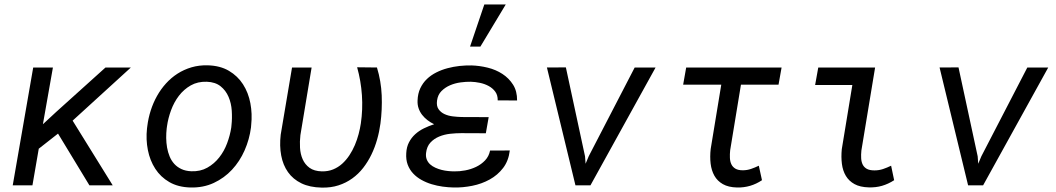

<svg xmlns="http://www.w3.org/2000/svg" viewBox="-20 -831 4735 861"><path d="M240.2 -231.9 153.8 -164.1 125.5 0H37.1L128.9 -528.3H217.3L172.4 -273.9L231.4 -328.6L453.1 -528.3H566.9L305.7 -290L485.4 0H380.9Z M640.6 -265.6Q645 -301.3 656 -335.7Q667 -370.1 684.1 -400.6Q701.2 -431.2 724.4 -456.8Q747.6 -482.4 776.1 -500.7Q804.7 -519 838.6 -529.1Q872.6 -539.1 911.6 -538.1Q967.3 -536.6 1006.6 -513.4Q1045.9 -490.2 1069.8 -452.9Q1093.8 -415.5 1102.8 -367.9Q1111.8 -320.3 1106.4 -270.5L1105.5 -259.3Q1098.6 -206.1 1076.9 -156.7Q1055.2 -107.4 1020.5 -70.1Q985.8 -32.7 938.7 -10.7Q891.6 11.2 834 9.8Q778.8 8.3 739.5 -14.4Q700.2 -37.1 676.3 -74.2Q652.3 -111.3 643.1 -158.2Q633.8 -205.1 639.2 -254.9ZM727.5 -254.9Q725.1 -234.4 725.3 -212.4Q725.6 -190.4 729.2 -169.4Q732.9 -148.4 740.7 -129.4Q748.5 -110.4 761.7 -95.9Q774.9 -81.5 793.7 -72.8Q812.5 -64 837.9 -63Q878.4 -61.5 909.7 -79.1Q940.9 -96.7 963.1 -125Q985.4 -153.3 998.5 -188.7Q1011.7 -224.1 1017.1 -259.3L1018.1 -270Q1021.5 -300.8 1019.3 -334.5Q1017.1 -368.2 1004.9 -396.7Q992.7 -425.3 969.2 -444.1Q945.8 -462.9 907.7 -464.4Q866.7 -465.8 835.4 -448Q804.2 -430.2 782.2 -401.4Q760.3 -372.6 747.1 -336.7Q733.9 -300.8 729 -265.6Z M1377.4 -528.3 1327.1 -225.1Q1323.7 -196.8 1325.4 -168.2Q1327.1 -139.6 1337.4 -116.5Q1347.7 -93.3 1368.2 -78.4Q1388.7 -63.5 1423.3 -62.5Q1451.2 -62 1473.9 -71.3Q1496.6 -80.6 1514.6 -96.9Q1532.7 -113.3 1546.9 -134.8Q1561 -156.2 1571.3 -180.4Q1581.5 -204.6 1588.1 -229.5Q1594.7 -254.4 1598.1 -277.3Q1607.4 -340.3 1603 -404.3Q1598.6 -468.3 1581.5 -529.3L1670.4 -528.3Q1689 -467.3 1691.7 -403.6Q1694.3 -339.8 1686 -276.9Q1681.2 -240.7 1671.1 -205.3Q1661.1 -169.9 1645.5 -137.7Q1629.9 -105.5 1608.6 -78.1Q1587.4 -50.8 1559.6 -30.8Q1531.7 -10.7 1497.8 0.2Q1463.9 11.2 1422.9 10.3Q1369.1 9.3 1331.5 -9Q1293.9 -27.3 1271.5 -59.1Q1249 -90.8 1241 -133.8Q1232.9 -176.8 1238.8 -227.1L1289.6 -528.3Z M2048.3 -233.9Q2024.4 -233.9 1998 -231Q1971.7 -228 1949 -218.5Q1926.3 -209 1910.2 -191.7Q1894 -174.3 1890.6 -145Q1888.7 -128.4 1893.8 -115.7Q1898.9 -103 1908.9 -94Q1918.9 -85 1932.4 -78.9Q1945.8 -72.8 1960.4 -69.1Q1975.1 -65.4 1990 -64Q2004.9 -62.5 2017.1 -62.5Q2040.5 -62 2066.4 -66.9Q2092.3 -71.8 2115.2 -82.8Q2138.2 -93.8 2155.3 -111.8Q2172.4 -129.9 2177.7 -155.8L2266.1 -156.2Q2260.7 -109.9 2236.3 -77.9Q2211.9 -45.9 2176 -26.1Q2140.1 -6.3 2097.7 2.2Q2055.2 10.7 2014.2 9.8Q1990.7 9.3 1965.3 5.9Q1939.9 2.4 1915.8 -4.9Q1891.6 -12.2 1870.1 -24.2Q1848.6 -36.1 1832.8 -53Q1816.9 -69.8 1808.3 -92.5Q1799.8 -115.2 1801.8 -144.5Q1803.2 -171.9 1814 -192.6Q1824.7 -213.4 1841.8 -229Q1858.9 -244.6 1880.9 -255.4Q1902.8 -266.1 1926.8 -273.9Q1910.6 -281.7 1897 -292.2Q1883.3 -302.7 1873 -315.9Q1862.8 -329.1 1857.2 -345.2Q1851.6 -361.3 1852.5 -380.4Q1853.5 -411.1 1864.7 -435.1Q1876 -459 1894.3 -476.6Q1912.6 -494.1 1936.5 -506.1Q1960.4 -518.1 1986.8 -525.1Q2013.2 -532.2 2040.8 -535.2Q2068.4 -538.1 2094.2 -537.6Q2130.4 -536.6 2167 -527.6Q2203.6 -518.6 2232.9 -499.5Q2262.2 -480.5 2280.8 -451.2Q2299.3 -421.9 2298.8 -380.4L2211.9 -380.9Q2212.4 -404.3 2200.9 -419.9Q2189.5 -435.5 2171.4 -445.3Q2153.3 -455.1 2132.1 -459.5Q2110.8 -463.9 2091.3 -464.4Q2069.8 -464.8 2044.9 -461.4Q2020 -458 1998 -448.5Q1976.1 -439 1959.7 -422.6Q1943.4 -406.2 1939.9 -380.4Q1936.5 -356 1946.5 -341.6Q1956.5 -327.1 1973.4 -319.3Q1990.2 -311.5 2011 -309.1Q2031.7 -306.6 2050.3 -306.2L2171.4 -305.7L2158.7 -233.4ZM2151.9 -811H2248L2134.3 -622.1H2087.9Z M2603.5 -129.9 2606 -96.7 2620.1 -130.4 2826.2 -528.3H2919.9L2627.9 0H2560.5L2432.6 -528.3L2517.6 -528.8Z M3471.2 -451.2H3302.7L3254.4 -157.7Q3252.4 -139.2 3253.2 -122.8Q3253.9 -106.4 3259.8 -94.2Q3265.6 -82 3277.8 -74.7Q3290 -67.4 3311 -67.4Q3330.1 -67.4 3347.9 -73.5Q3365.7 -79.6 3382.8 -87.9L3397 -22.9Q3346.2 11.2 3285.2 9.8Q3246.1 8.8 3221.4 -5.4Q3196.8 -19.5 3183.6 -43Q3170.4 -66.4 3166.7 -97.4Q3163.1 -128.4 3167 -163.1L3214.4 -451.2H3043.5L3057.1 -528.3H3484.9Z M3649.4 -528.3H3904.3L3842.8 -156.2Q3840.8 -137.2 3841.8 -120.8Q3842.8 -104.5 3848.9 -92.5Q3855 -80.6 3867.4 -73.7Q3879.9 -66.9 3901.4 -66.9Q3921.9 -66.9 3939.9 -73Q3958 -79.1 3976.1 -87.9L3989.7 -22.9Q3963.4 -5.9 3935.5 2.2Q3907.7 10.3 3876 9.3Q3836.9 8.3 3812 -5.4Q3787.1 -19 3773.2 -42.2Q3759.3 -65.4 3755.4 -96.2Q3751.5 -127 3754.9 -162.1L3802.2 -449.7H3635.3Z M4364.3 -129.9 4366.7 -96.7 4380.9 -130.4 4586.9 -528.3H4680.7L4388.7 0H4321.3L4193.4 -528.3L4278.3 -528.8Z"/></svg>

Font: Roboto Mono
Style: Italic
Weight: 400
Designer: Google
Version: Version 2.000985; 2015; ttfautohint (v1.3)